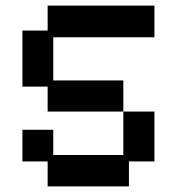

<svg xmlns="http://www.w3.org/2000/svg" viewBox="-20 -653 632 685"><path d="M420 -255H531V-77H440V12H150V-77H60V-190H170V-100H420ZM170 -520V-366H420V-255H150V-344H60V-544H150V-633H531V-520Z"/></svg>

Font: Pixelify Sans Medium
Style: Regular
Weight: 500
Designer: Stefie Justprince
Foundry: Typecalism Foundryline
Version: Version 1.000;February 13, 2025;FontCreator 15.0.0.3015 64-b